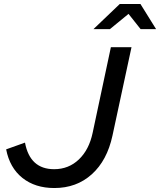

<svg xmlns="http://www.w3.org/2000/svg" viewBox="-20 -938 807 968"><path d="M254 10Q157 10 93 -41Q29 -92 11 -185L106 -219Q131 -85 253 -85Q326 -85 377.5 -134Q429 -183 447 -268L539 -700H643L547 -254Q520 -129 443 -59.5Q366 10 254 10ZM451 -791 584 -918H688L767 -791H689L628 -868L534 -791Z"/></svg>

Font: Red Hat Display Medium
Style: Italic
Weight: 500
Italic angle: -12°
Designer: Pentagram, MCKL
Foundry: Pentagram, MCKL
Version: Version 1.023; ttfautohint (v1.8.3)